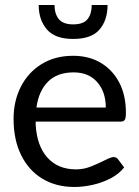

<svg xmlns="http://www.w3.org/2000/svg" viewBox="-20 -737 555 764"><path d="M276 7Q203 7 148.5 -26Q94 -59 64 -120Q34 -181 34 -264Q34 -335 63 -392Q92 -449 145.5 -482Q199 -515 271 -515Q334 -515 381 -487Q428 -459 454.5 -408.5Q481 -358 481 -288Q481 -267 476.5 -260Q472 -253 459 -253H122V-240Q127 -156 169 -109.5Q211 -63 283 -63Q314 -63 344.5 -75.5Q375 -88 398.5 -100Q422 -112 432 -112Q443 -112 449 -104L474 -71Q454 -45 420.5 -27.5Q387 -10 349 -1.5Q311 7 276 7ZM125 -309H401Q401 -371 367 -410Q333 -449 273 -449Q208 -449 171 -412Q134 -375 125 -309ZM271 -582Q199 -582 166.5 -620Q134 -658 134 -717H197Q197 -682 214 -661Q231 -640 271 -640Q312 -640 328.5 -661Q345 -682 345 -717H408Q408 -657 376 -619.5Q344 -582 271 -582Z"/></svg>

Font: Aleo
Style: Regular
Weight: 400
Designer: Alessio Laiso
Foundry: Alessio Laiso
Version: Version 2.001; ttfautohint (v1.8.4.7-5d5b);gftools[0.9.29]